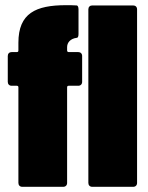

<svg xmlns="http://www.w3.org/2000/svg" viewBox="-20 -721 571 741"><path d="M239 -539C239 -557 252 -572 276 -575C281 -575 283 -581 283 -590V-685C283 -694 280 -700 276 -700C262 -701 248 -701 235 -701C118 -701 51 -670 51 -556V-526C51 -522 49 -520 45 -520H25C16 -520 10 -514 10 -505V-405C10 -396 16 -390 25 -390H45C49 -390 51 -388 51 -384V-15C51 -6 57 0 66 0H224C233 0 239 -6 239 -15V-384C239 -388 241 -390 245 -390H282C291 -390 297 -396 297 -405V-505C297 -514 291 -520 282 -520H245C241 -520 239 -523 239 -526ZM321 -685V-15C321 -6 327 0 336 0H494C503 0 509 -6 509 -15V-685C509 -694 503 -700 494 -700H336C327 -700 321 -694 321 -685Z"/></svg>

Font: Barlow Condensed Black
Style: Regular
Weight: 900
Width: 3
Designer: Jeremy Tribby
Foundry: Tribby Type
Version: Version 1.422;hotconv 1.0.109;makeotfexe 2.5.65596